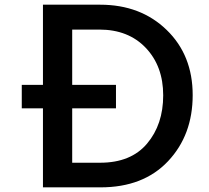

<svg xmlns="http://www.w3.org/2000/svg" viewBox="-20 -767 885 814"><path d="M72.3 -307.6V-407.2H162.1V-747.1H404.3Q576.2 -747.1 686.5 -640.1Q796.9 -533.2 796.9 -363.8Q796.9 -194.3 692.4 -83.5Q587.9 27.3 406.2 27.3H162.1V-307.6ZM286.1 -77.1H404.3Q535.2 -77.1 603.5 -158.2Q671.9 -239.3 671.9 -362.8Q671.9 -486.3 598.1 -564Q524.4 -641.6 401.4 -641.6H286.1V-407.2H471.7V-307.6H286.1Z"/></svg>

Font: GenEi M Gothic v2 Medium
Style: Regular
Weight: 500
Version: Version 2.0